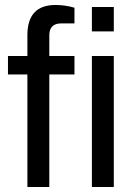

<svg xmlns="http://www.w3.org/2000/svg" viewBox="-20 -751 546 771"><path d="M90 0V-452H12V-526H90V-610Q90 -731 203 -731Q242 -731 279 -720V-657H226Q178 -657 178 -609V-526H279V-452H178V0ZM349 -625V-723H437V-625ZM349 0V-526H437V0Z"/></svg>

Font: Archivo
Style: Regular
Weight: 400
Designer: Hector Gatti
Foundry: Omnibus-Type
Version: Version 2.001